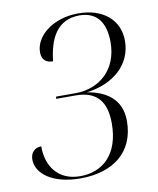

<svg xmlns="http://www.w3.org/2000/svg" viewBox="-83 -789 714 865"><g transform="rotate(-10 274.5 -357.0)"><path d="M216 10C364 10 466 -65 466 -209C466 -311 394 -353 311 -367C432 -382 520 -456 520 -566C520 -664 444 -724 334 -724C217 -724 134 -655 134 -581C134 -543 158 -531 185 -531C196 -633 235 -714 337 -714C418 -714 455 -660 455 -571C455 -446 370 -372 259 -372H171L169 -362H258C359 -362 397 -305 397 -210C397 -69 320 0 216 0C114 0 65 -74 66 -163C37 -163 16 -144 16 -111C16 -48 86 10 216 10Z"/></g></svg>

Font: Noto Serif Display SemiCondensed Light
Style: Italic
Weight: 300
Width: 4
Italic angle: -12°
Designer: Monotype Design Team
Foundry: Monotype Imaging Inc.
Version: Version 2.009